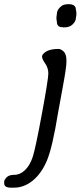

<svg xmlns="http://www.w3.org/2000/svg" viewBox="-95 -699 384 911"><path d="M265.6 -617.2Q265.6 -599.1 250.7 -584.2Q235.8 -569.3 212.9 -569.3H203.6Q200.7 -570.3 199.2 -570.3Q174.8 -570.3 174.8 -596.7Q173.8 -599.6 173.8 -601.6L172.9 -608.4V-618.7L174.8 -632.3Q174.8 -649.4 189 -663.6Q203.1 -677.7 216.3 -677.7L217.8 -678.2L219.7 -678.7L230.5 -679.2Q265.1 -679.2 265.1 -652.8Q266.6 -647.9 266.6 -646.5L267.6 -636.2V-632.8L267.1 -630.9V-625.5Q265.6 -618.2 265.6 -617.2ZM-28.3 191.4H-43.9Q-75.2 191.4 -75.2 170.4V163.1Q-75.2 155.3 -64 142.8Q-52.7 130.4 -26.1 130.4Q0.5 130.4 23.9 107.9Q47.4 85.4 60.5 44.7Q73.7 3.9 104 -159.9Q134.3 -323.7 134.3 -350.1Q134.3 -376.5 119.4 -397.7Q104.5 -418.9 104.5 -430.7Q104.5 -442.4 124.3 -454.6Q144 -466.8 183.1 -466.8Q193.8 -466.8 207 -454.6Q220.2 -442.4 220.2 -412.6V-404.8Q220.2 -378.4 202.9 -286.4Q185.5 -194.3 180.7 -165Q153.8 1 127.7 62.7Q101.6 124.5 60.3 158Q19 191.4 -28.3 191.4Z"/></svg>

Font: Averia Libre Light
Style: Italic
Weight: 300
Italic angle: -8.5°
Version: Version 1.002